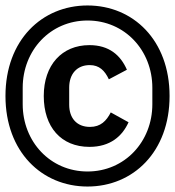

<svg xmlns="http://www.w3.org/2000/svg" viewBox="-20 -700 640 702"><path d="M300 -18C467 -18 600 -145 600 -349C600 -553 467 -680 300 -680C133 -680 0 -553 0 -349C0 -145 133 -18 300 -18ZM300 -73C164 -73 63 -182 63 -319V-379C63 -516 164 -625 300 -625C436 -625 537 -516 537 -379V-319C537 -182 436 -73 300 -73ZM307 -163C383 -163 427 -202 450 -253L385 -289C369 -258 348 -236 309 -236C260 -236 233 -269 233 -317V-380C233 -429 261 -462 308 -462C343 -462 363 -442 378 -410L444 -445C421 -498 379 -535 307 -535C206 -535 140 -462 140 -349C140 -236 203 -163 307 -163Z"/></svg>

Font: IBM Mono Medium
Style: Regular
Weight: 500
Monospace: yes
Designer: Mike Abbink, Paul van der Laan, Pieter van Rosmalen
Foundry: Bold Monday
Version: Version 2.3